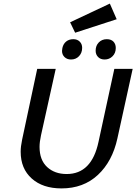

<svg xmlns="http://www.w3.org/2000/svg" viewBox="-20 -1041 758 1068"><path d="M95 -197Q95 -226 103 -264L187 -658H290L208 -288Q200 -251 200 -224Q200 -151 242 -112Q284 -73 351 -73Q490 -73 528 -252L616 -658H718L633 -271Q605 -143 524.5 -68Q444 7 322 7Q218 7 156.5 -48Q95 -103 95 -197ZM370 -917 591 -1021 629 -934 398 -859ZM325 -758Q325 -764 327 -774Q332 -797 348 -810Q364 -823 388 -823Q410 -823 423.5 -809.5Q437 -796 437 -775Q437 -747 419.5 -728.5Q402 -710 375 -710Q353 -710 339 -723.5Q325 -737 325 -758ZM512 -759Q512 -787 529.5 -805Q547 -823 574 -823Q598 -823 611 -809.5Q624 -796 624 -774Q624 -746 606 -728Q588 -710 562 -710Q539 -710 525.5 -724Q512 -738 512 -759Z"/></svg>

Font: Ysabeau Semibold
Style: Italic
Weight: 600
Italic angle: -12°
Designer: Christian Thalmann (Catharsis Fonts)
Version: Version 0.003